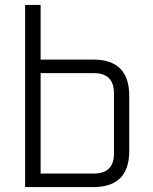

<svg xmlns="http://www.w3.org/2000/svg" viewBox="-20 -760 620 780"><path d="M82 0V-740H145V-518H359Q505 -518 505 -371V-146Q505 0 359 0ZM145 -55H361Q443 -55 443 -136V-381Q443 -463 361 -463H145Z"/></svg>

Font: Oxanium Light
Style: Regular
Weight: 300
Designer: Severin Meyer
Version: Version 1.000